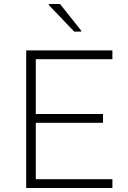

<svg xmlns="http://www.w3.org/2000/svg" viewBox="-20 -940 639 960"><path d="M111 0V-688H542V-644H159V-370H495V-326H159V-44H542V0ZM351 -782 224 -915V-920H280L386 -787V-782Z"/></svg>

Font: Saira ExtraLight
Style: Regular
Weight: 200
Designer: Hector Gatti with collaboration of the Omnibus-Type team
Foundry: Omnibus-Type
Version: Version 1.100; ttfautohint (v1.8.3)